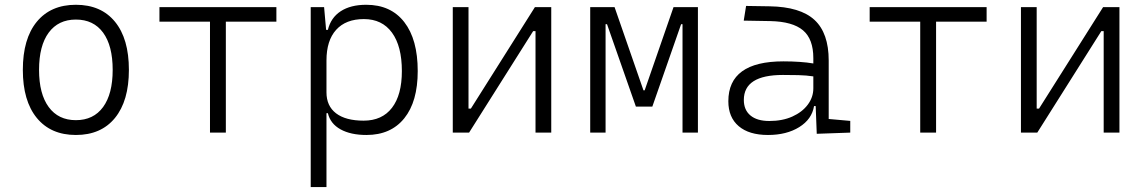

<svg xmlns="http://www.w3.org/2000/svg" viewBox="-20 -547 4728 792"><path d="M293 9.8Q189.5 9.8 131.8 -60.5Q74.2 -130.9 74.2 -258.8Q74.2 -387.2 131.8 -457.3Q189.5 -527.3 293 -527.3Q397 -527.3 454.3 -457.3Q511.7 -387.2 511.7 -258.8Q511.7 -130.9 454.3 -60.5Q397 9.8 293 9.8ZM293 -51.3Q365.7 -51.3 405.3 -105.5Q444.8 -159.7 444.8 -258.8Q444.8 -358.4 405.3 -412.4Q365.7 -466.3 293 -466.3Q220.7 -466.3 180.9 -412.4Q141.1 -358.4 141.1 -258.8Q141.1 -159.7 180.9 -105.5Q220.7 -51.3 293 -51.3Z M846.2 0V-457.5H637.7V-517.6H1120.1V-457.5H911.6V0Z M1261.7 224.6V-517.6H1316.9L1325.2 -423.8H1332.5Q1344.7 -474.1 1385.5 -500.7Q1426.3 -527.3 1490.7 -527.3Q1592.3 -527.3 1647.7 -455.8Q1703.1 -384.3 1703.1 -253.9Q1703.1 -127.9 1647.7 -59.1Q1592.3 9.8 1491.7 9.8Q1426.8 9.8 1384.8 -13.4Q1342.8 -36.6 1332.5 -80.1H1326.7V224.6ZM1481 -468.3Q1406.7 -468.3 1366.7 -424.1Q1326.7 -379.9 1326.7 -297.4V-166Q1326.7 -109.9 1366.2 -79.6Q1405.8 -49.3 1480 -49.3Q1556.2 -49.3 1596.9 -102.3Q1637.7 -155.3 1637.7 -253.9Q1637.7 -356.4 1596.9 -412.4Q1556.2 -468.3 1481 -468.3Z M1847.7 0V-517.6H1912.6V-99.1H1922.4L2186.5 -517.6H2253.9V0H2189V-418.5H2179.2L1915 0Z M2414.6 0V-517.6H2515.1L2634.3 -174.3H2639.2L2758.3 -517.6H2858.9V0H2795.4V-447.3H2789.6L2670.9 -107.4H2603L2483.9 -447.3H2478V0Z M3147.9 9.8Q3069.8 9.8 3027.1 -26.6Q2984.4 -63 2984.4 -129.4Q2984.4 -293.9 3211.4 -293.9Q3246.6 -293.9 3278.1 -291.7Q3309.6 -289.6 3335 -285.2V-307.1Q3335 -386.2 3292.2 -422.1Q3249.5 -458 3157.7 -460L3047.9 -461.9L3057.6 -522.5L3154.3 -521Q3281.2 -519 3339.8 -464.8Q3398.4 -410.6 3398.4 -297.4V-56.2L3487.3 -48.3V0L3349.1 4.9L3344.7 -109.4H3337.9Q3329.1 -55.2 3276.9 -22.7Q3224.6 9.8 3147.9 9.8ZM3153.3 -47.9Q3207.5 -47.9 3248.3 -66.2Q3289.1 -84.5 3312 -115.2Q3335 -146 3335 -182.6V-231.9Q3306.2 -236.3 3273.2 -237.1Q3240.2 -237.8 3209.5 -237.8Q3048.3 -237.8 3048.3 -134.8Q3048.3 -93.3 3075.7 -70.6Q3103 -47.9 3153.3 -47.9Z M3775.9 0V-457.5H3567.4V-517.6H4049.8V-457.5H3841.3V0Z M4191.4 0V-517.6H4256.3V-99.1H4266.1L4530.3 -517.6H4597.7V0H4532.7V-418.5H4522.9L4258.8 0Z"/></svg>

Font: Caskaydia Cove Light
Style: Regular
Weight: 300
Monospace: yes
Designer: Aaron Bell
Foundry: Saja Typeworks
Version: Version 4.300; ttfautohint (v1.8.3)